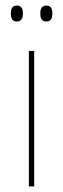

<svg xmlns="http://www.w3.org/2000/svg" viewBox="-20 -668 226 688"><path d="M102.5 0H83.5V-485.5H102.5ZM40.5 -591Q29.5 -591 24.2 -597.8Q19 -604.5 19 -618.5V-621.5Q19 -634.5 24.2 -641.2Q29.5 -648 40.5 -648Q51 -648 56.5 -641.2Q62 -634.5 62 -621.5V-618.5Q62 -604.5 56.5 -597.8Q51 -591 40.5 -591ZM146 -591Q135 -591 129.8 -597.8Q124.5 -604.5 124.5 -618.5V-621.5Q124.5 -634.5 129.8 -641.2Q135 -648 146 -648Q157 -648 162.2 -641.2Q167.5 -634.5 167.5 -621.5V-618.5Q167.5 -604.5 162.2 -597.8Q157 -591 146 -591Z"/></svg>

Font: Anek Malayalam Medium Thin
Style: Regular
Weight: 250
Version: Version 1.003